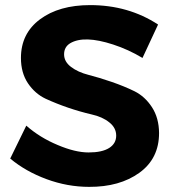

<svg xmlns="http://www.w3.org/2000/svg" viewBox="-20 -727 677 752"><path d="M407.7 -248Q380.9 -269.5 338.9 -278.8Q245.1 -300.8 158.7 -340.3Q117.2 -359.9 89.4 -400.9Q62 -441.9 62 -500Q62 -595.7 136.7 -651.4Q211.4 -707 333 -707Q482.9 -707 599.1 -630.9L538.1 -500Q482.9 -533.2 422.9 -552.7Q309.1 -589.8 254.9 -557.6Q231 -543 231 -514.2Q231 -485.4 258.3 -464.8Q285.2 -444.3 327.1 -433.6Q369.1 -422.9 417.5 -406.2Q465.8 -389.6 506.8 -369.6Q547.9 -349.1 575.2 -307.1Q602.5 -265.1 603 -206.1Q603 -106 525.9 -50.3Q448.7 5.4 329.1 4.9Q244.1 4.9 162.1 -25.4Q80.1 -55.7 20 -106L83 -234.9Q136.2 -188 205.6 -159.2Q274.4 -129.9 327.1 -129.9Q379.9 -129.9 407.7 -147.5Q435.1 -165 435.1 -195.8Q435.1 -226.6 407.7 -248Z"/></svg>

Font: TruenoSBd
Style: Demi
Weight: 600
Designer: Julieta Ulanovsky
Foundry: Julieta Ulanovsky
Version: Version 3.001b